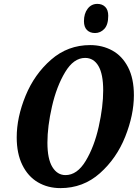

<svg xmlns="http://www.w3.org/2000/svg" viewBox="-20 -957 709 988"><path d="M66 -250Q66 -353 111.5 -464Q157 -575 243 -650Q329 -725 444 -725Q507 -725 558 -697Q609 -669 639 -611Q669 -553 669 -467Q669 -366 624.5 -254Q580 -142 494 -65.5Q408 11 291 11Q226 11 175 -19Q124 -49 95 -108Q66 -167 66 -250ZM511 -492Q511 -576 486.5 -617.5Q462 -659 418 -659Q359 -659 315 -585.5Q271 -512 247.5 -409Q224 -306 224 -223Q224 -139 249.5 -97.5Q275 -56 317 -56Q377 -56 421 -129Q465 -202 488 -305Q511 -408 511 -492ZM412 -848Q412 -887 431 -912Q450 -937 481 -937Q506 -937 521.5 -921.5Q537 -906 537 -876Q537 -830 517 -808.5Q497 -787 469 -787Q443 -787 427.5 -802.5Q412 -818 412 -848Z"/></svg>

Font: Noto Serif CondExtraBold
Style: Italic
Weight: 800
Width: 3
Italic angle: -12°
Designer: Monotype Design Team
Foundry: Monotype Imaging Inc.
Version: Version 1.001